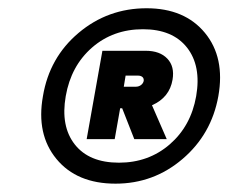

<svg xmlns="http://www.w3.org/2000/svg" viewBox="-20 -729 556 465"><path d="M326.2 -658.2Q253.9 -658.2 202.9 -613.8Q151.9 -569.3 139.2 -496.1Q126.5 -423.3 161.1 -379.2Q195.8 -335 268.1 -335Q339.8 -335 391.1 -379.4Q442.4 -423.8 455.1 -496.1Q467.8 -569.3 432.9 -613.8Q397.9 -658.2 326.2 -658.2ZM259.8 -284.2Q166 -284.2 116.7 -344Q67.4 -403.8 84 -496.1Q99.6 -589.8 170.4 -649.4Q241.2 -709 335 -709Q427.2 -709 476.3 -649.4Q525.4 -589.8 508.8 -496.1Q492.2 -403.8 422.1 -344Q352.1 -284.2 259.8 -284.2ZM397.9 -536.1Q390.6 -492.7 348.1 -474.1L383.8 -392.1H305.2L275.9 -466.8H271L257.8 -392.1H189.9L228 -606H333Q367.2 -606 385.3 -586.9Q403.3 -567.9 397.9 -536.1ZM314 -545.9H284.2L279.8 -519H309.1Q315.9 -519 321.3 -522.9Q326.7 -526.9 328.1 -533.2Q328.6 -539.6 324.7 -542.7Q320.8 -545.9 314 -545.9Z"/></svg>

Font: SVN-Poppins SemiBold
Style: Italic
Weight: 600
Italic angle: -10°
Designer: Ninad Kale (Devanagari), Jonny Pinhorn (Latin)
Foundry: Indian Type Foundry
Version: Version 3.002 2017